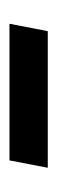

<svg xmlns="http://www.w3.org/2000/svg" viewBox="126 -428 123 416"><g transform="rotate(-90 188.0 -219.5)"><path d="M33 -178 49 -261H345L329 -178Z"/></g></svg>

Font: Ysabeau Office SemiBold
Style: Italic
Weight: 600
Italic angle: -12°
Designer: Christian Thalmann (Catharsis Fonts)
Version: Version 2.001;gftools[0.9.30]; featfreeze: tnum,lnum,ss02